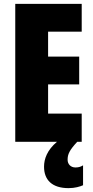

<svg xmlns="http://www.w3.org/2000/svg" viewBox="-20 -734 483 994"><path d="M330 93C330 65 339 44 380 0H403V-146H229V-297H390V-441H229V-570H403V-714H59V0H275C224 43 208 89 208 129C208 198 250 240 335 240C368 240 394 232 410 225V122C400 128 389 133 371 133C345 133 330 115 330 93Z"/></svg>

Font: Noto Sans Lao Looped ExtraCondensed Black
Style: Regular
Weight: 900
Width: 2
Designer: Mark Frömberg, Ben Mitchell
Foundry: The Fontpad Ltd
Version: Version 1.002